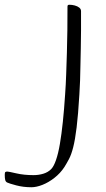

<svg xmlns="http://www.w3.org/2000/svg" viewBox="-150 -544 446 808"><path d="M-18 244Q-52 244 -82 236Q-112 228 -120 224Q-126 221 -128 213.5Q-130 206 -130 192Q-130 182 -127.5 180Q-125 178 -119 178Q-114 178 -81.5 185.5Q-49 193 -9 193Q13 193 32.5 187Q52 181 65 168Q76 157 85.5 130Q95 103 102 62Q109 21 114.5 -31.5Q120 -84 124 -146Q127 -187 128.5 -231Q130 -275 131.5 -321.5Q133 -368 133.5 -417Q134 -466 134 -516Q134 -520 135.5 -522Q137 -524 142 -524Q153 -524 164.5 -521Q176 -518 183.5 -512Q191 -506 191 -497Q191 -455 191 -415.5Q191 -376 190 -340Q189 -304 188.5 -270Q188 -236 187 -205.5Q186 -175 184 -146Q179 -61 172.5 -8Q166 45 158 76Q150 107 140.5 125Q131 143 121 159Q104 185 79 204.5Q54 224 28.5 234Q3 244 -18 244Z"/></svg>

Font: Briem Hand Thin
Style: Regular
Weight: 100
Designer: Gunnlaugur SE Briem, Eben Sorkin
Foundry: Sorkin Type Co.
Version: Version 1.003